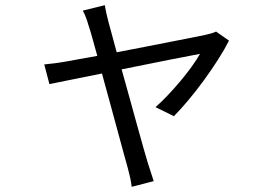

<svg xmlns="http://www.w3.org/2000/svg" viewBox="-20 -632 1040 742"><path d="M865 -475Q849 -443 823.5 -403Q798 -363 768.5 -322.5Q739 -282 708 -245Q677 -208 652 -183L581 -218Q604 -238 629 -264.5Q654 -291 677.5 -319Q701 -347 720.5 -374Q740 -401 753 -424Q744 -422 715 -416.5Q686 -411 644.5 -403Q603 -395 552.5 -384.5Q502 -374 450 -364Q465 -310 481 -252.5Q497 -195 511 -144Q525 -93 536 -54.5Q547 -16 552 0Q557 14 563 34Q569 54 574 68L489 90Q487 73 483 54.5Q479 36 474 18Q469 1 458.5 -38Q448 -77 434 -128Q420 -179 404.5 -236.5Q389 -294 374 -348Q339 -341 306.5 -334.5Q274 -328 247.5 -322.5Q221 -317 201 -313Q181 -309 171 -307L151 -383Q172 -385 191.5 -387.5Q211 -390 234 -394Q245 -396 277.5 -402Q310 -408 356 -416Q345 -456 336.5 -486.5Q328 -517 323 -531Q313 -567 300 -591L385 -612Q387 -599 390.5 -583Q394 -567 399 -548L431 -430Q484 -440 540 -451Q596 -462 644.5 -471.5Q693 -481 728.5 -488Q764 -495 777 -498Q786 -500 796.5 -503Q807 -506 815 -510Z"/></svg>

Font: SpoqaHanSans-Regular
Style: Regular
Weight: 400
Designer: [Spoqa Han Sans] Dong-huui Kim \uAE40 \uB3D9 \uD718  Younghwa Kang \uAC15 \uC601 \uD654  [Noto Sans] Ryoko NISHIZUKA \u8
Foundry: Spoqa (http://www.spoqa-han-sans.com)
Version: Version 2.000